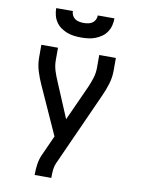

<svg xmlns="http://www.w3.org/2000/svg" viewBox="-102 -1023 803 1091"><g transform="rotate(10 300.0 -477.5)"><path d="M176 0V-7Q176 -36 180.5 -65Q185 -94 197 -120L249 -235L124 -512Q108 -547 96.5 -584.5Q85 -622 85 -662V-735H181V-662Q181 -646 183.5 -631Q186 -616 190.5 -601.5Q195 -587 200.5 -573Q206 -559 212 -545L297 -343L389 -546Q401 -573 410 -602Q419 -631 419 -662V-735H515V-662Q515 -622 503.5 -584.5Q492 -547 476 -512L284 -86Q276 -68 274 -47.5Q272 -27 272 -7V0ZM300 -815Q279 -815 258.5 -817.5Q238 -820 218.5 -827.5Q199 -835 182 -847Q165 -859 153.5 -876.5Q142 -894 137 -914Q132 -934 132 -955H228Q228 -942 234 -930Q240 -918 250.5 -911Q261 -904 274 -901.5Q287 -899 300 -899Q313 -899 326 -901.5Q339 -904 349.5 -911Q360 -918 366 -930Q372 -942 372 -955H468Q468 -934 463 -914Q458 -894 446.5 -876.5Q435 -859 418 -847Q401 -835 381.5 -827.5Q362 -820 341.5 -817.5Q321 -815 300 -815Z"/></g></svg>

Font: Iosevka Curly Medium Extended
Style: Regular
Weight: 500
Width: 7
Monospace: yes
Designer: Belleve Invis
Foundry: Belleve Invis
Version: Version 11.1.0; ttfautohint (v1.8.3)